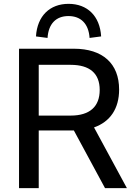

<svg xmlns="http://www.w3.org/2000/svg" viewBox="-20 -970 696 990"><path d="M360.8 -297.4 521.5 0H634.3L464.8 -313C548.3 -342.3 594.2 -410.2 594.2 -508.3C594.2 -642.1 509.8 -718.8 360.8 -718.8H78.1V0H179.7V-297.4ZM179.7 -635.7H344.2C442.4 -635.7 494.1 -591.8 494.1 -506.3C494.1 -419.9 442.4 -374 344.2 -374H179.7ZM225.1 -774.4C230 -847.7 269 -887.2 333 -887.2C397 -887.2 437 -847.7 441.9 -774.4L501.5 -782.2C495.1 -888.2 429.7 -950.2 333.5 -950.2C237.3 -950.2 171.9 -888.2 165.5 -782.2Z"/></svg>

Font: Winston
Style: Regular
Weight: 400
Designer: Vernon Adams, Kim Jin-seong, David Berlow, Cristiano Sobral
Foundry: The Winston Project Authors
Version: Version 3.004